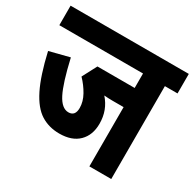

<svg xmlns="http://www.w3.org/2000/svg" viewBox="-139 -771 932 920"><g transform="rotate(30 327.0 -311.0)"><path d="M584 -514V0H463V-328H402Q392 -328 379.5 -328.5Q367 -329 355 -330Q379 -303 391 -271Q403 -239 403 -201Q403 -138 365.5 -101Q328 -64 259 -64Q201 -64 156.5 -92Q112 -120 77.5 -189Q43 -258 15 -380L125 -408Q154 -281 181.5 -227.5Q209 -174 246 -174Q283 -174 283 -219Q283 -254 263.5 -289Q244 -324 215 -354L257 -434H463V-514H0V-622H654V-514Z"/></g></svg>

Font: Noto Sans Devanagari UI ExtraCondensed
Style: Bold
Weight: 700
Width: 2
Designer: Jelle Bosma - Monotype Design Team
Foundry: Monotype Imaging Inc.
Version: Version 2.004